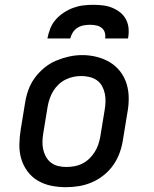

<svg xmlns="http://www.w3.org/2000/svg" viewBox="-20 -770 640 798"><path d="M254 8Q223 8 193 2Q163 -4 137.5 -19Q112 -34 94.5 -57.5Q77 -81 68.5 -109.5Q60 -138 60.5 -169Q61 -200 66 -231L84 -341Q88 -368 97.5 -395Q107 -422 124 -445.5Q141 -469 164 -488Q187 -507 213.5 -518Q240 -529 267 -535Q294 -541 322 -541Q353 -541 382.5 -533.5Q412 -526 437 -511Q462 -496 480 -472.5Q498 -449 506.5 -420.5Q515 -392 515 -361Q515 -330 509 -299L491 -189Q487 -162 477.5 -135.5Q468 -109 451.5 -85Q435 -61 412 -42.5Q389 -24 362.5 -12.5Q336 -1 308.5 3.5Q281 8 254 8ZM255 -76Q272 -76 289 -79Q306 -82 322 -90Q338 -98 351 -110.5Q364 -123 373.5 -138Q383 -153 388.5 -169.5Q394 -186 397 -203L415 -313Q418 -330 418.5 -347.5Q419 -365 415.5 -381.5Q412 -398 404 -412.5Q396 -427 382.5 -436.5Q369 -446 352 -450Q335 -454 318 -454Q301 -454 284.5 -450.5Q268 -447 252 -439Q236 -431 223 -418.5Q210 -406 201 -391Q192 -376 186.5 -360Q181 -344 178 -327L160 -217Q157 -200 156.5 -182.5Q156 -165 159.5 -149Q163 -133 171 -118.5Q179 -104 192 -94Q205 -84 221.5 -80Q238 -76 255 -76Q255 -76 255 -76Q255 -76 255 -76ZM177 -610Q181 -631 189 -651.5Q197 -672 211.5 -688.5Q226 -705 245 -717.5Q264 -730 284.5 -737.5Q305 -745 326 -747.5Q347 -750 368 -750Q388 -750 408.5 -747.5Q429 -745 447 -737.5Q465 -730 480 -718Q495 -706 504 -688.5Q513 -671 514.5 -650.5Q516 -630 512 -610H417Q419 -623 415.5 -635Q412 -647 402 -654.5Q392 -662 379.5 -664.5Q367 -667 354 -667Q341 -667 327.5 -664.5Q314 -662 302 -654.5Q290 -647 282.5 -635Q275 -623 272 -610Z"/></svg>

Font: Iosevka Curly Slab MdExObl
Style: Regular
Weight: 500
Width: 7
Italic angle: -9°
Monospace: yes
Designer: Belleve Invis
Foundry: Belleve Invis
Version: Version 11.1.0; ttfautohint (v1.8.3)